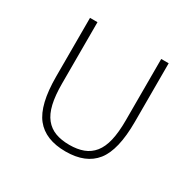

<svg xmlns="http://www.w3.org/2000/svg" viewBox="-120 -638 792 780"><g transform="rotate(30 275.5 -248.0)"><path d="M126 -220Q126 -164 135 -125.5Q144 -87 163 -63.5Q182 -40 210 -29.5Q238 -19 276 -19Q313 -19 341 -29.5Q369 -40 388 -63.5Q407 -87 416 -125.5Q425 -164 425 -220V-508H460V-233Q460 -101 415 -44.5Q370 12 276 12Q181 12 136 -44.5Q91 -101 91 -233V-508H126Z"/></g></svg>

Font: IBM Plex Sans ExtLt
Style: Regular
Weight: 200
Designer: Mike Abbink, Paul van der Laan, Pieter van Rosmalen
Foundry: Bold Monday
Version: Version 3.005